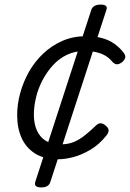

<svg xmlns="http://www.w3.org/2000/svg" viewBox="-20 -677 570 839"><path d="M234 19Q173 19 133.5 -6Q94 -31 74.5 -74Q55 -117 55 -174Q55 -222 68.5 -271Q82 -320 107 -364Q132 -408 169 -443Q206 -478 253 -498.5Q300 -519 358 -519Q395 -519 426 -510.5Q457 -502 480 -485.5Q503 -469 520 -447Q530 -434 527 -424Q524 -414 513 -405Q501 -396 491 -396Q481 -396 470 -408Q458 -423 441.5 -433Q425 -443 402.5 -448.5Q380 -454 350 -454Q307 -454 272.5 -437.5Q238 -421 211.5 -392Q185 -363 166 -327Q147 -291 137.5 -251.5Q128 -212 128 -176Q128 -137 141 -107.5Q154 -78 179.5 -62Q205 -46 242 -46Q276 -46 301 -56Q326 -66 350 -85Q374 -104 401 -130Q412 -140 423 -138Q434 -136 443 -127Q454 -118 454.5 -108Q455 -98 446 -86Q414 -46 376.5 -23.5Q339 -1 302 9Q265 19 234 19ZM160 142Q127 142 134 118L379 -634Q387 -657 420 -657Q453 -657 445 -634L200 118Q193 142 160 142Z"/></svg>

Font: Playwrite DK Loopet Light
Style: Regular
Weight: 300
Version: Version 1.003